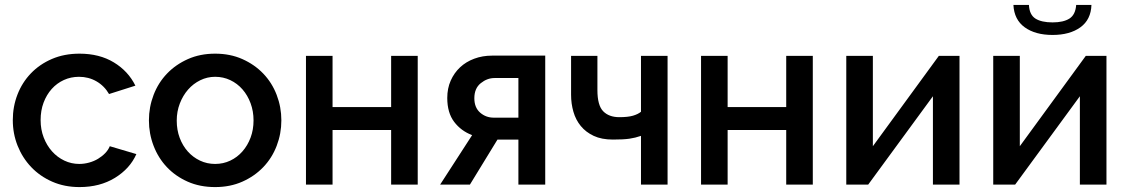

<svg xmlns="http://www.w3.org/2000/svg" viewBox="-20 -750 4583 780"><path d="M32 -262Q32 -317 51 -366Q70 -415 105.5 -452Q141 -489 191 -510.5Q241 -532 303 -532Q384 -532 442.5 -496.5Q501 -461 530 -402L423 -368Q404 -401 372 -419.5Q340 -438 301 -438Q268 -438 239.5 -425Q211 -412 190 -388.5Q169 -365 157 -333Q145 -301 145 -262Q145 -224 157.5 -191.5Q170 -159 191.5 -135Q213 -111 241.5 -97.5Q270 -84 302 -84Q322 -84 342 -89.5Q362 -95 378.5 -105Q395 -115 407.5 -128Q420 -141 426 -156L534 -124Q508 -65 447 -27.5Q386 10 303 10Q242 10 192 -12Q142 -34 106.5 -71.5Q71 -109 51.5 -158Q32 -207 32 -262Z M854 10Q792 10 742.5 -12Q693 -34 658 -71Q623 -108 604 -157.5Q585 -207 585 -261Q585 -315 604 -364.5Q623 -414 658.5 -451Q694 -488 743.5 -510Q793 -532 854 -532Q915 -532 964.5 -510Q1014 -488 1049.5 -451Q1085 -414 1104 -364.5Q1123 -315 1123 -261Q1123 -207 1104 -157.5Q1085 -108 1049.5 -71Q1014 -34 964.5 -12Q915 10 854 10ZM698 -260Q698 -222 710 -190Q722 -158 743 -134.5Q764 -111 792.5 -97.5Q821 -84 854 -84Q887 -84 915.5 -97.5Q944 -111 965 -135Q986 -159 998 -191Q1010 -223 1010 -261Q1010 -298 998 -330.5Q986 -363 965 -387Q944 -411 915.5 -424.5Q887 -438 854 -438Q822 -438 793.5 -424Q765 -410 744 -386Q723 -362 710.5 -329.5Q698 -297 698 -260Z M1331 -315H1569V-523H1677V0H1569V-222H1331V0H1223V-523H1331Z M1898 -201Q1853 -218 1825 -255Q1797 -292 1797 -352Q1797 -391 1811 -422.5Q1825 -454 1849 -476.5Q1873 -499 1906.5 -511.5Q1940 -524 1979 -524H2195V0H2086V-183H2001L1889 0H1768ZM2086 -272V-433H1989Q1959 -433 1933 -412Q1907 -391 1907 -351Q1907 -313 1930.5 -292.5Q1954 -272 1986 -272Z M2692 0H2584V-198Q2561 -190 2537 -186.5Q2513 -183 2470 -183Q2424 -183 2392 -198Q2360 -213 2339.5 -238Q2319 -263 2309.5 -296Q2300 -329 2300 -365V-523H2407V-384Q2407 -322 2430.5 -298Q2454 -274 2496 -274Q2531 -274 2551.5 -280Q2572 -286 2584 -296V-523H2692Z M2936 -315H3174V-523H3282V0H3174V-222H2936V0H2828V-523H2936Z M3526 -156 3794 -523H3878V0H3770V-359L3507 0H3418V-523H3526Z M4414 -730Q4412 -670 4369 -639Q4326 -608 4256 -608Q4186 -608 4143 -639Q4100 -670 4097 -730H4160Q4162 -690 4186.5 -674.5Q4211 -659 4256 -659Q4300 -659 4324.5 -674.5Q4349 -690 4352 -730ZM4123 -156 4391 -523H4475V0H4367V-359L4104 0H4015V-523H4123Z"/></svg>

Font: Oxford Sans SemiBold
Style: Regular
Weight: 600
Designer: Matt McInerney, Pablo Impallari, Rodrigo Fuenzalida
Foundry: Matt McInerney, Pablo Impallari, Rodrigo Fuenzalida
Version: Version 3.000g; ttfautohint (v1.5) -l 8 -r 28 -G 28 -x 14 -D